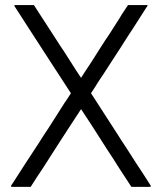

<svg xmlns="http://www.w3.org/2000/svg" viewBox="-20 -727 637 755"><path d="M337.9 -360.4Q363.3 -320.3 389.6 -280.3Q415 -240.2 441.4 -200.2Q459 -171.9 477.5 -144.5Q495.1 -116.2 513.7 -87.9Q528.3 -65.4 543.9 -42Q558.6 -18.6 573.2 3.9Q573.2 4.9 572.3 5.9Q572.3 6.8 571.3 7.8Q569.3 7.8 566.4 7.8Q564.5 7.8 561.5 7.8Q559.6 7.8 557.6 7.8Q554.7 7.8 552.7 7.8Q547.9 7.8 543 7.8Q539.1 7.8 534.2 7.8Q529.3 7.8 524.4 7.8Q519.5 7.8 514.6 7.8Q510.7 7.8 505.9 7.8Q501 7.8 497.1 7.8Q496.1 6.8 495.1 5.9Q495.1 4.9 494.1 3.9Q471.7 -31.2 448.2 -66.4Q425.8 -102.5 402.3 -137.7Q386.7 -162.1 371.1 -186.5Q355.5 -210.9 339.8 -235.4Q329.1 -251 319.3 -266.6Q308.6 -282.2 298.8 -297.9Q277.3 -265.6 255.9 -232.4Q234.4 -199.2 212.9 -166Q197.3 -141.6 181.6 -117.2Q166 -92.8 150.4 -68.4Q137.7 -49.8 125 -30.3Q113.3 -11.7 100.6 7.8Q99.6 7.8 98.6 7.8Q97.7 7.8 96.7 7.8Q89.8 7.8 83 7.8Q75.2 7.8 68.4 7.8Q63.5 7.8 58.6 7.8Q53.7 7.8 48.8 7.8Q43 7.8 37.1 7.8Q31.2 7.8 24.4 7.8Q24.4 6.8 23.4 3.9Q24.4 1 28.3 -3.9Q54.7 -44.9 81.1 -85.9Q107.4 -127 134.8 -168Q152.3 -196.3 170.9 -223.6Q188.5 -252 207 -280.3Q219.7 -299.8 232.4 -320.3Q246.1 -339.8 258.8 -360.4Q234.4 -397.5 210 -435.5Q185.5 -472.7 161.1 -510.7Q144.5 -537.1 127 -563.5Q109.4 -589.8 92.8 -616.2Q78.1 -638.7 64.5 -660.2Q49.8 -682.6 36.1 -704.1Q36.1 -705.1 38.1 -707Q41 -707 47.9 -707Q54.7 -707 61.5 -707Q68.4 -707 75.2 -707Q80.1 -707 85 -707Q89.8 -707 94.7 -707Q98.6 -707 103.5 -707Q108.4 -707 112.3 -707Q113.3 -707 114.3 -706.1Q114.3 -705.1 115.2 -704.1Q136.7 -670.9 158.2 -637.7Q179.7 -604.5 201.2 -571.3Q215.8 -547.9 231.4 -525.4Q246.1 -502 260.7 -479.5Q270.5 -464.8 279.3 -450.2Q289.1 -435.5 298.8 -420.9Q318.4 -452.1 338.9 -482.4Q358.4 -513.7 377.9 -543.9Q392.6 -567.4 408.2 -589.8Q422.9 -613.3 437.5 -635.7Q449.2 -653.3 460 -671.9Q471.7 -689.5 483.4 -707Q484.4 -707 485.4 -707Q486.3 -707 487.3 -707Q494.1 -707 502 -707Q508.8 -707 515.6 -707Q520.5 -707 525.4 -707Q529.3 -707 534.2 -707Q540 -707 546.9 -707Q552.7 -707 558.6 -707Q558.6 -707 559.6 -706.1Q559.6 -705.1 560.5 -704.1Q558.6 -702.1 557.6 -700.2Q556.6 -698.2 554.7 -696.3Q530.3 -657.2 504.9 -618.2Q479.5 -580.1 455.1 -541Q437.5 -514.6 420.9 -488.3Q403.3 -461.9 386.7 -435.5Q380.9 -426.8 375 -418Q369.1 -409.2 363.3 -400.4Q357.4 -389.6 350.6 -379.9Q343.8 -370.1 337.9 -360.4Z"/></svg>

Font: LeFont
Style: Light
Weight: 300
Designer: Leryon MEDIA
Version: Version 1.0